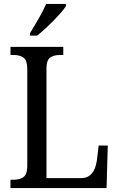

<svg xmlns="http://www.w3.org/2000/svg" viewBox="-20 -951 601 971"><path d="M33 -42H49Q82 -42 100 -56.5Q118 -71 118 -112V-602Q118 -644 100 -658.5Q82 -673 48 -673H33V-714H300V-673H285Q250 -673 232.5 -659Q215 -645 215 -605V-50H390Q457 -50 470 -140L479 -215H525L519 0H33ZM132 -784Q194 -884 213 -931H314V-921Q298 -895 252 -848Q206 -801 168 -771H132Z"/></svg>

Font: Noto Serif Narrow
Style: Regular
Weight: 400
Width: 4
Designer: Monotype Design Team
Foundry: Monotype Imaging Inc.
Version: Version 1.001